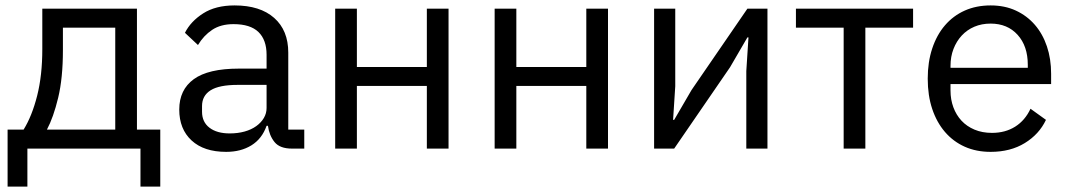

<svg xmlns="http://www.w3.org/2000/svg" viewBox="-20 -548 3943 708"><path d="M8 -70H67Q98 -120 117 -195Q136 -270 136 -367V-516H485V-70H571V140H498V0H81V140H8ZM405 -70V-446H212V-363Q212 -260 194.5 -187.5Q177 -115 153 -70Z M641 0ZM1057 0Q1012 0 992.5 -24Q973 -48 968 -84H963Q946 -36 907 -12Q868 12 814 12Q732 12 686.5 -30Q641 -72 641 -144Q641 -217 694.5 -256Q748 -295 861 -295H963V-346Q963 -401 933 -430Q903 -459 841 -459Q794 -459 762.5 -438Q731 -417 710 -382L662 -427Q683 -469 729 -498.5Q775 -528 845 -528Q939 -528 991 -482Q1043 -436 1043 -354V-70H1102V0ZM827 -56Q857 -56 882 -63Q907 -70 925 -83Q943 -96 953 -113Q963 -130 963 -150V-235H857Q788 -235 756.5 -215Q725 -195 725 -157V-136Q725 -98 752.5 -77Q780 -56 827 -56Z M1216 -516H1296V-301H1554V-516H1634V0H1554V-231H1296V0H1216Z M1804 -516H1884V-301H2142V-516H2222V0H2142V-231H1884V0H1804Z M2392 -516H2470V-230L2462 -106H2466L2530 -216L2736 -516H2810V0H2732V-286L2740 -410H2736L2672 -300L2466 0H2392Z M3091 -446H2915V-516H3347V-446H3171V0H3091Z M3401 0ZM3633 12Q3580 12 3537.5 -7Q3495 -26 3464.5 -61.5Q3434 -97 3417.5 -146.5Q3401 -196 3401 -258Q3401 -319 3417.5 -369Q3434 -419 3464.5 -454.5Q3495 -490 3537.5 -509Q3580 -528 3633 -528Q3685 -528 3726 -509Q3767 -490 3796 -456.5Q3825 -423 3840.5 -377Q3856 -331 3856 -276V-238H3485V-214Q3485 -181 3495.5 -152.5Q3506 -124 3525.5 -103Q3545 -82 3573.5 -70Q3602 -58 3638 -58Q3687 -58 3723.5 -81Q3760 -104 3780 -147L3837 -106Q3812 -53 3759 -20.5Q3706 12 3633 12ZM3633 -461Q3600 -461 3573 -449.5Q3546 -438 3526.5 -417Q3507 -396 3496 -367.5Q3485 -339 3485 -305V-298H3770V-309Q3770 -378 3732.5 -419.5Q3695 -461 3633 -461Z"/></svg>

Font: Aneliza
Style: Regular
Weight: 400
Designer: Mike Abbink, Paul van der Laan, Pieter van Rosmalen
Foundry: Bold Monday
Version: Version 3.001;September 8, 2019;FontCreator 11.5.0.2425 64-b